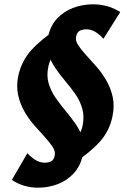

<svg xmlns="http://www.w3.org/2000/svg" viewBox="-20 -677 589 891"><path d="M156 194Q124 194 93 185Q62 176 35 158L107 34Q127 55 146.5 66.5Q166 78 188 78Q203 78 216.5 72Q230 66 234 44Q238 26 224.5 5Q211 -16 188 -41Q165 -66 139.5 -95Q114 -124 93.5 -159.5Q73 -195 64 -236.5Q55 -278 65 -326Q80 -394 125 -444Q170 -494 250 -547L295 -478Q251 -454 231 -426.5Q211 -399 205 -371Q195 -327 205.5 -291Q216 -255 237.5 -224Q259 -193 284 -163Q309 -133 331 -101.5Q353 -70 363 -34.5Q373 1 364 44Q353 94 322 127.5Q291 161 248 177.5Q205 194 156 194ZM317 84 273 15Q316 -9 336.5 -36.5Q357 -64 363 -92Q372 -136 362 -172Q352 -208 330.5 -239Q309 -270 283.5 -300Q258 -330 236.5 -361.5Q215 -393 204.5 -428.5Q194 -464 203 -507Q214 -558 245 -591Q276 -624 319.5 -640.5Q363 -657 412 -657Q446 -657 478 -648Q510 -639 538 -621L460 -497Q441 -518 421.5 -529.5Q402 -541 380 -541Q365 -541 351.5 -535Q338 -529 333 -507Q329 -489 342.5 -468Q356 -447 379 -422Q402 -397 427.5 -368Q453 -339 473.5 -303.5Q494 -268 503 -227Q512 -186 502 -137Q488 -69 443 -19Q398 31 317 84Z"/></svg>

Font: Ysabeau Black
Style: Italic
Weight: 900
Italic angle: -12°
Version: Version 2.000;gftools[0.9.27.dev2+g8671c4b]